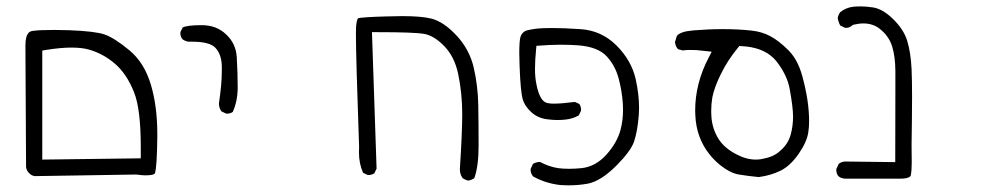

<svg xmlns="http://www.w3.org/2000/svg" viewBox="-20 -445 3040 590"><path d="M109.9 45.4V-289.6L121.1 -291.5Q166.5 -298.8 198.7 -298.8Q231 -298.8 252 -293Q297.4 -280.3 333.5 -249Q369.6 -217.8 392.1 -161.1Q412.6 -109.4 412.6 7.3Q412.6 17.6 412.6 41.5ZM398.4 91.3Q417 93.8 426.8 93.8Q450.2 93.8 455.6 88.4Q456.1 87.9 456.1 87.4Q462.4 67.4 463.4 -24.4Q463.4 -28.8 463.4 -32.7Q463.4 -119.1 443.4 -185.5Q423.3 -252.9 377 -291Q330.6 -329.1 301.3 -339.1Q272 -349.1 193.4 -352.1Q163.1 -353 147.5 -353Q101.1 -353 80.6 -350.1Q73.2 -349.1 68.4 -344.7Q58.1 -334.5 58.1 -305.2L60.1 68.4Q61.5 79.6 69.8 87.4Q76.7 94.7 86.9 96.2Z M676.8 -95.7Q688 -95.7 695.3 -101.1Q710.4 -134.8 710.4 -176.8Q710.4 -223.1 707.5 -269.5Q705.1 -311.5 674.3 -339.8Q645 -367.7 599.6 -367.7Q556.6 -367.7 541.5 -360.8L534.7 -347.2Q534.2 -345.7 534.2 -342.3Q534.2 -338.9 535.6 -334Q537.1 -329.1 540.5 -324.7Q548.8 -318.4 559.1 -316.9Q564.9 -316.9 570.3 -316.9Q624.5 -316.9 642.1 -297.9Q660.6 -277.8 661.6 -242.7Q661.6 -234.9 661.6 -227.1Q661.6 -204.1 659.2 -179.2Q656.7 -154.3 652.8 -127Q652.8 -113.8 660.2 -103L674.3 -96.2Q675.8 -95.7 676.8 -95.7Z M1216.3 -395.5Q1199.7 -395.5 1165.8 -394.5Q1131.8 -393.6 1108.9 -392.1Q1082 -390.1 1080.6 -389.2Q1075.7 -383.8 1074.2 -361.8Q1073.7 -356 1073.7 -341.3Q1073.7 -270.5 1083.5 7.3Q1083 15.6 1083 22.9Q1083 57.6 1095.7 85.9L1108.9 92.3Q1110.4 92.8 1113.5 92.8Q1116.7 92.8 1121.3 91.6Q1126 90.3 1130.4 87.4L1137.2 73.2L1123 -346.2H1136.7Q1253.9 -346.2 1283.7 -340.8Q1314 -335.4 1345.2 -303.2Q1376.5 -271 1387.7 -218.8Q1400.4 -158.7 1400.4 -94.2Q1400.4 -38.6 1393.1 74.7Q1393.1 90.8 1401.4 102.1Q1409.2 107.9 1418.9 109.9Q1428.7 108.4 1437.5 102.5Q1450.7 66.4 1450.7 2.4Q1450.7 -61.5 1449.7 -121.3Q1448.7 -181.2 1435.5 -238.3Q1422.4 -293.5 1382.8 -335.9Q1343.8 -377.9 1306.2 -387.7Q1275.4 -395.5 1216.3 -395.5Z M1746.6 -131.8Q1704.6 -126.5 1682.6 -126.5Q1663.1 -126.5 1655.3 -130.9Q1637.7 -140.6 1628.9 -183.6Q1624 -205.1 1624 -232.9Q1624 -260.7 1627.4 -293.5L1628.4 -304.2Q1671.9 -307.6 1701.4 -307.6Q1731 -307.6 1757.3 -305.7Q1817.9 -300.8 1844.7 -271.5Q1870.1 -243.7 1880.6 -205.6Q1891.1 -167.5 1894 -126Q1894.5 -116.2 1894.5 -106.9Q1894.5 -74.7 1886.7 -45.4Q1876 -6.3 1843.8 29.8Q1810.1 67.4 1766.1 71.8Q1745.6 73.7 1728.3 73.7Q1710.9 73.7 1695.8 71.8Q1667 67.4 1640.6 53.2Q1639.6 52.7 1637.5 52.7Q1635.3 52.7 1631.8 53.2Q1624.5 54.7 1617.7 58.6L1610.8 73.7Q1610.4 74.7 1610.4 75.7Q1610.4 87.9 1618.2 97.2Q1655.8 118.2 1700.7 123.5Q1714.8 124.5 1728 124.5Q1758.8 124.5 1787.6 119.1Q1827.1 110.8 1873.5 64.5Q1917.5 20.5 1928.2 -9.3Q1939 -41 1942.9 -90.8Q1943.8 -102.1 1943.8 -113.3Q1943.8 -154.3 1933.6 -201.2Q1920.4 -259.8 1873.5 -306.2Q1827.1 -351.6 1763.2 -355.5Q1711.9 -358.9 1675.8 -358.9Q1641.6 -358.9 1623.3 -356.2Q1605 -353.5 1597.2 -351.1Q1584.5 -346.2 1579.6 -332.5Q1575.7 -320.8 1575.7 -281.2Q1575.7 -263.7 1576.7 -240.7Q1579.6 -165 1585.9 -141.1Q1591.8 -119.6 1612.3 -100.6Q1632.8 -82 1660.6 -78.6Q1678.2 -76.2 1692.4 -76.2Q1706.5 -76.2 1718.3 -77.6Q1740.7 -80.1 1758.3 -90.3L1765.1 -104Q1765.6 -105.5 1765.6 -108.6Q1765.6 -111.8 1764.4 -116.5Q1763.2 -121.1 1760.3 -125.5Z M2078.1 -290Q2089.4 -291.5 2097.9 -291.5Q2106.4 -291.5 2110.8 -291.3Q2115.2 -291 2121.1 -291Q2133.8 -290 2167 -286.1L2158.2 -269Q2116.2 -189.5 2116.2 -105Q2116.2 -97.7 2116.7 -90.8Q2119.6 -21 2161.1 30.3Q2173.8 46.4 2190.4 60.1Q2223.1 86.9 2250.5 91.3Q2280.3 96.2 2311.5 99.1Q2349.1 94.2 2379.4 79.1Q2409.2 64 2434.6 27.1Q2460 -9.8 2463.9 -39.1Q2466.3 -54.2 2466.3 -72.8Q2466.3 -135.3 2445.3 -211.4Q2431.6 -261.7 2402.8 -290.5Q2373 -320.3 2346.7 -334Q2321.3 -347.7 2288.6 -351.1Q2249.5 -355.5 2199.7 -355.5Q2158.2 -355.5 2110.4 -351.6Q2088.9 -349.6 2077.6 -345.7Q2062.5 -340.3 2059.6 -333.5L2054.2 -315.9Q2055.2 -302.7 2063.5 -293.9ZM2375 20.5Q2375 20.5 2375 20.5ZM2302.7 45.4Q2273.9 45.4 2244.1 29.8Q2205.6 10.3 2187.7 -18.6Q2169.9 -47.4 2166.5 -81.5Q2165.5 -93.3 2165.5 -105Q2165.5 -125.5 2168.9 -145.5Q2174.8 -176.3 2195.6 -218.3Q2216.3 -260.3 2247.6 -298.3L2252 -303.7L2258.3 -303.2Q2323.2 -300.3 2357.9 -265.6L2366.2 -256.3Q2398.9 -214.4 2406.7 -171.4Q2417 -114.7 2417 -86.7Q2417 -58.6 2410.2 -33.2Q2402.3 -1.5 2375 20.5Q2356.4 37.6 2319.8 43.9Q2311.5 45.4 2302.7 45.4Z M2746.6 104Q2770 104 2776.9 97.2Q2778.3 95.7 2778.8 93.8Q2781.7 78.6 2781.7 53.7Q2781.7 47.9 2781.5 37.8Q2781.2 27.8 2781.2 -1.5Q2781.2 -30.8 2782.2 -74.2Q2782.7 -121.6 2782.7 -147.5Q2782.7 -199.2 2781.2 -232.4Q2778.8 -283.7 2767.6 -320.3Q2756.8 -355 2723.6 -387.2Q2691.4 -418.5 2661.1 -422.4Q2640.6 -425.3 2626.5 -425.3Q2612.3 -425.3 2602.1 -424.3Q2580.1 -421.9 2562 -407.7Q2556.2 -399.9 2554.2 -389.6Q2556.2 -377.4 2562 -366.7L2575.7 -359.9Q2577.1 -359.4 2580.8 -359.4Q2584.5 -359.4 2589.4 -361.1Q2594.2 -362.8 2598.6 -366.7L2601.1 -368.7Q2619.1 -373 2632.8 -373Q2661.6 -373 2682.1 -357.4Q2711.4 -335 2721.7 -301.8Q2731 -270.5 2731.4 -228Q2731.4 -214.8 2731.4 -163.1Q2731.4 -111.3 2731 53.2L2575.2 51.3Q2564.9 52.7 2557.6 58.1L2550.3 73.7Q2549.8 75.2 2549.8 76.2Q2549.8 88.4 2556.2 96.2Q2561.5 100.6 2566.4 102.1Q2571.3 103.5 2575.2 104Z"/></svg>

Font: NaikaiFont
Style: ExtraLight
Weight: 200
Version: Version 1.89